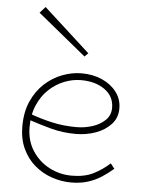

<svg xmlns="http://www.w3.org/2000/svg" viewBox="-55 -812 657 870"><g transform="rotate(5 274.0 -377.0)"><path d="M301 14Q256 14 212.5 -1Q169 -16 134.5 -45.5Q100 -75 79.5 -119Q59 -163 59 -220Q59 -286 81 -335Q103 -384 139 -417Q175 -450 219 -466.5Q263 -483 306 -483Q358 -483 399.5 -464.5Q441 -446 465.5 -413.5Q490 -381 490 -339Q490 -296 462.5 -266.5Q435 -237 392.5 -222Q350 -207 303 -207Q243 -207 189.5 -221.5Q136 -236 86 -253L85 -282Q135 -263 189 -250.5Q243 -238 303 -238Q340 -238 375 -249Q410 -260 433.5 -282.5Q457 -305 457 -339Q457 -391 414.5 -421.5Q372 -452 306 -452Q268 -452 230 -437Q192 -422 161 -393Q130 -364 111 -320.5Q92 -277 92 -220Q92 -158 122 -112Q152 -66 199.5 -41.5Q247 -17 301 -17Q359 -17 399 -37Q439 -57 473 -88L491 -65Q466 -43 438 -25Q410 -7 376.5 3.5Q343 14 301 14ZM312 -560 92 -740 117 -768 328 -576Z"/></g></svg>

Font: BioRhyme ExtraLight
Style: Regular
Weight: 250
Designer: Aoife Mooney
Foundry: Aoife Mooney Type
Version: Version 1.600;gftools[0.9.33]